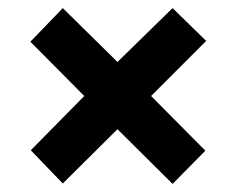

<svg xmlns="http://www.w3.org/2000/svg" viewBox="-20 -590 584 474"><path d="M406 -570 270 -437 135 -570 55 -487 188 -353 56 -219 135 -137 270 -271 406 -136 487 -218 353 -353 489 -489Z"/></svg>

Font: Noto Sans Arabic UI SmCn XBd
Style: Regular
Weight: 800
Width: 4
Designer: Monotype Design Team, Nadine Chahine and Nizar Qandah
Foundry: Monotype Imaging Inc.
Version: Version 2.010